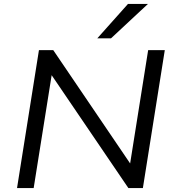

<svg xmlns="http://www.w3.org/2000/svg" viewBox="-20 -961 895 981"><path d="M67 0 179 -705H252L653 -114H643L737 -705H822L710 0H636L235 -590H246L152 0ZM477 -765 634 -941H736L547 -765Z"/></svg>

Font: Nunito Sans 10pt SemiExpanded
Style: Italic
Weight: 400
Width: 6
Italic angle: -9°
Designer: Vernon Adams
Foundry: Vernon Adams
Version: Version 3.101;gftools[0.9.27]